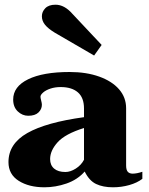

<svg xmlns="http://www.w3.org/2000/svg" viewBox="-20 -786 634 816"><path d="M213 -647Q185 -664 171.5 -680.5Q158 -697 158 -717Q158 -736 172.5 -751Q187 -766 216 -766Q254 -766 288 -727L412 -595L380 -550ZM16 -97Q16 -175 96 -220.5Q176 -266 337 -288V-325Q337 -371 311 -393.5Q285 -416 238 -416Q214 -416 194.5 -409.5Q175 -403 163.5 -393Q152 -383 152 -375Q152 -370 155 -358.5Q158 -347 158 -341Q158 -322 143.5 -308Q129 -294 100 -294Q75 -294 55.5 -312.5Q36 -331 36 -363Q36 -418 99.5 -449Q163 -480 276 -480Q347 -480 401.5 -460.5Q456 -441 486 -406.5Q516 -372 516 -326V-83Q516 -64 523 -56Q530 -48 544 -48Q561 -48 585 -56V-26Q563 -9 529.5 0.5Q496 10 460 10Q418 10 388.5 -4Q359 -18 340 -57Q309 -22 262.5 -6Q216 10 169 10Q103 10 59.5 -17.5Q16 -45 16 -97ZM337 -107V-242Q257 -217 225 -181.5Q193 -146 193 -110Q193 -84 210 -69.5Q227 -55 258 -55Q279 -55 302 -69.5Q325 -84 337 -107Z"/></svg>

Font: Taviraj Bold
Style: Regular
Weight: 700
Designer: Katatrad Team
Foundry: CadsonDemak
Version: Version 1.030